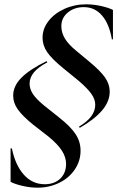

<svg xmlns="http://www.w3.org/2000/svg" viewBox="-20 -744 543 889"><path d="M488 -320Q488 -274 452.5 -232.5Q417 -191 349 -152L346 -158Q421 -202 421 -259Q421 -284 403 -309.5Q385 -335 344 -370L273 -428Q220 -471 198.5 -502.5Q177 -534 177 -569Q177 -611 204.5 -646.5Q232 -682 278.5 -703Q325 -724 379 -724Q412 -724 446.5 -716.5Q481 -709 503 -698V-562H498Q486 -633 452.5 -672Q419 -711 368 -711Q324 -711 294 -686Q264 -661 264 -623Q264 -593 280.5 -565.5Q297 -538 334 -508L393 -459Q445 -416 466.5 -385Q488 -354 488 -320ZM29 -57H35Q51 21 90.5 65Q130 109 187 109Q232 109 259 83Q286 57 286 15Q286 -16 266.5 -46.5Q247 -77 204 -112L132 -168Q83 -208 62 -238Q41 -268 41 -301Q41 -346 79.5 -384.5Q118 -423 196 -461L199 -455Q117 -413 117 -357Q117 -331 133.5 -307Q150 -283 186 -254L255 -199Q307 -158 330 -123Q353 -88 353 -46Q353 1 326.5 40.5Q300 80 254 102.5Q208 125 154 125Q121 125 85.5 117Q50 109 29 98Z"/></svg>

Font: Nyght Serif Italic
Style: Regular
Weight: 400
Italic angle: -16°
Designer: Maksym Kobuzan
Version: Version 0.410